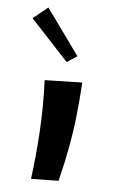

<svg xmlns="http://www.w3.org/2000/svg" viewBox="-132 -829 517 881"><g transform="rotate(10 126.5 -388.0)"><path d="M204 -7 78 6Q83 -106 79.5 -220.5Q76 -335 61 -451L233 -470Q235 -388 233.5 -316Q232 -244 225 -169.5Q218 -95 204 -7ZM146 -550 -43 -721 20 -782 190 -585Z"/></g></svg>

Font: Marhey SemiBold
Style: Regular
Weight: 600
Designer: Nur Syamsi & Bustanul Arifin
Foundry: Namelatype
Version: Version 1.000; ttfautohint (v1.8.4.7-5d5b)